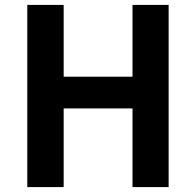

<svg xmlns="http://www.w3.org/2000/svg" viewBox="-20 -761 797 781"><path d="M91 0H239V-320H519V0H666V-741H519V-449H239V-741H91Z"/></svg>

Font: DAIFUKU Sans JP
Style: Bold
Weight: 700
Designer: Original font ‘Source Han Sans JP’ : Ryoko NISHIZUKA  (kana, bopomofo & ideographs); Paul D. Hunt (Latin, Greek & Cyrill
Foundry: Daifuku
Version: Version 1.001